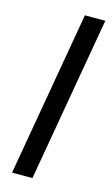

<svg xmlns="http://www.w3.org/2000/svg" viewBox="-112 -755 468 799"><g transform="rotate(15 121.5 -355.5)"><path d="M238.3 -710.9 114.7 0H26.9L150.4 -710.9Z"/></g></svg>

Font: Roboto Condensed
Style: Italic
Weight: 400
Italic angle: -12°
Designer: Christian Robertson
Foundry: Google
Version: Version 3.0